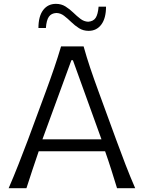

<svg xmlns="http://www.w3.org/2000/svg" viewBox="-20 -987 755 1007"><path d="M25.4 0Q51.3 -59.6 77.4 -126Q103.5 -192.4 126 -252L220.2 -506.8Q245.6 -575.7 264.6 -631.6Q283.7 -687.5 300.3 -743.7H418.5Q434.6 -686 453.1 -630.9Q471.7 -575.7 497.1 -506.3L590.3 -251.5Q612.8 -189.9 637.9 -124.8Q663.1 -59.6 689 0H593.8Q579.6 -46.9 563.7 -96.7Q547.9 -146.5 531.2 -193.8H183.1Q166.5 -145.5 150.1 -96.2Q133.8 -46.9 118.7 0ZM512.2 -256.3 362.3 -671.4H354.5L202.6 -256.3ZM444.8 -825.2Q416.5 -825.2 394.5 -839.1Q372.6 -853 353.8 -871.3Q335 -889.6 316.2 -904.1Q297.4 -918.5 275.4 -918.9Q249 -917.5 236.3 -899.2Q223.6 -880.9 220.7 -840.3H181.6Q181.6 -901.4 206.3 -934.1Q231 -966.8 273.4 -966.8Q301.8 -966.8 323.7 -952.9Q345.7 -939 364.5 -920.7Q383.3 -902.3 401.9 -888.2Q420.4 -874 442.4 -873Q469.7 -875 481.7 -893.3Q493.7 -911.6 497.1 -952.1H536.1Q536.1 -891.6 511.5 -858.4Q486.8 -825.2 444.8 -825.2Z"/></svg>

Font: Pinar-FD Regular
Style: FD-Regular
Weight: 400
Designer: Amin Abedi
Version: Version 3.000